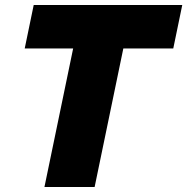

<svg xmlns="http://www.w3.org/2000/svg" viewBox="-20 -749 750 769"><path d="M273 -555H79L115 -729H710L674 -555H474L359 0H158Z"/></svg>

Font: Mona Sans Black
Style: Italic
Weight: 900
Italic angle: -11.7°
Designer: Deni Anggara
Foundry: GitHub
Version: Version 2.000